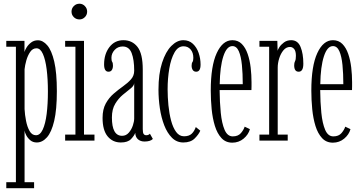

<svg xmlns="http://www.w3.org/2000/svg" viewBox="-20 -738 1898 1008"><path d="M13 250V218.5H63.5V-492.5H13V-523.5H108.5V-465Q111 -475 120 -489.5Q129 -504 143.8 -515.2Q158.5 -526.5 179 -526.5Q205.5 -526.5 228.2 -500Q251 -473.5 264.8 -414.8Q278.5 -356 278.5 -259Q278.5 -162.5 264.5 -103.2Q250.5 -44 226.5 -17Q202.5 10 173 10Q153 10 139.2 -1.5Q125.5 -13 117.8 -27.8Q110 -42.5 109 -53V218.5H159V250ZM169 -28Q190.5 -28 204.5 -58Q218.5 -88 225 -140Q231.5 -192 231.5 -257.5Q231.5 -322.5 225 -373.8Q218.5 -425 205.2 -454.8Q192 -484.5 171.5 -484.5Q151.5 -484.5 138.5 -465.5Q125.5 -446.5 118.2 -420.8Q111 -395 109 -374.5V-165Q110.5 -135 116.8 -103.2Q123 -71.5 135.5 -49.8Q148 -28 169 -28Z M397.5 -636Q379.5 -636 367.5 -648Q355.5 -660 355.5 -677Q355.5 -694 367.5 -706.2Q379.5 -718.5 397.5 -718.5Q413.5 -718.5 425.5 -706.2Q437.5 -694 437.5 -677Q437.5 -660 425.5 -648Q413.5 -636 397.5 -636ZM322 0V-31.5H376V-492.5H322V-523.5H421V-31.5H476V0Z M614.5 10Q571.5 10 545 -22.2Q518.5 -54.5 518.5 -119Q518.5 -164 535.2 -194.5Q552 -225 576.8 -246.2Q601.5 -267.5 626.2 -285Q651 -302.5 667.8 -321.5Q684.5 -340.5 684.5 -367Q684.5 -424.5 671.2 -459.2Q658 -494 624 -494Q598.5 -494 581.8 -475.8Q565 -457.5 565 -434.5Q565 -419 569 -413.2Q573 -407.5 573 -393.5Q573 -379.5 567.2 -370.5Q561.5 -361.5 549.5 -361.5Q526.5 -361.5 526.5 -400Q526.5 -454 554.2 -490.5Q582 -527 628 -527Q674 -527 701.8 -491.8Q729.5 -456.5 729.5 -373V-60Q729.5 -41 734.2 -34.5Q739 -28 748 -28Q755 -28 759.8 -30.5Q764.5 -33 767 -36L782.5 -8.5Q769.5 5 738.5 5Q718 5 704.5 -6.5Q691 -18 690 -40.5Q685 -26 668 -8Q651 10 614.5 10ZM621 -25Q642 -25 656.2 -41.5Q670.5 -58 677.5 -79.2Q684.5 -100.5 684.5 -115.5V-301.5Q683.5 -287.5 665.8 -273.5Q648 -259.5 625 -240.5Q602 -221.5 584.8 -193Q567.5 -164.5 567.5 -121Q567.5 -25 621 -25Z M942.5 10Q907.5 10 882.8 -14.8Q858 -39.5 842.2 -80.2Q826.5 -121 819.2 -170Q812 -219 812 -267Q812 -350.5 830.8 -408.5Q849.5 -466.5 879.5 -496.8Q909.5 -527 942.5 -527Q972.5 -527 992.8 -508Q1013 -489 1023 -459.8Q1033 -430.5 1033 -399Q1033 -361.5 1010 -361.5Q998 -361.5 992 -370.5Q986 -379.5 986 -393Q986 -406.5 990.5 -412.5Q995 -418.5 995 -434.5Q995 -461.5 980.8 -478.2Q966.5 -495 943.5 -495Q914.5 -495 896 -462.2Q877.5 -429.5 868.8 -378Q860 -326.5 860 -269.5Q860 -228.5 864.2 -185.2Q868.5 -142 878.2 -105Q888 -68 904.8 -45.2Q921.5 -22.5 946 -22.5Q972 -22.5 986 -35.5Q1000 -48.5 1008 -71L1031.5 -52Q1023.5 -32.5 1002.2 -11.2Q981 10 942.5 10Z M1199.5 11Q1165 11 1142.8 -13Q1120.5 -37 1108.2 -76.8Q1096 -116.5 1091.2 -165Q1086.5 -213.5 1086.5 -262.5Q1086.5 -391.5 1117.8 -459.2Q1149 -527 1200 -527Q1230 -527 1249.5 -507.2Q1269 -487.5 1280.2 -454.8Q1291.5 -422 1296 -383.2Q1300.5 -344.5 1300.5 -306.5Q1300.5 -296 1300.5 -285.5Q1300.5 -275 1300 -265H1133Q1133.5 -201.5 1139 -146Q1144.5 -90.5 1159.2 -56.2Q1174 -22 1202 -22Q1230 -22 1244.8 -39.2Q1259.5 -56.5 1264.5 -73L1292 -60Q1284.5 -31.5 1259 -10.2Q1233.5 11 1199.5 11ZM1200 -496Q1170 -496 1152.5 -442.2Q1135 -388.5 1133.5 -296H1254.5Q1254.5 -351.5 1250 -396.8Q1245.5 -442 1233.8 -469Q1222 -496 1200 -496Z M1342 0V-31.5H1393V-492.5H1342V-523.5H1436L1437.5 -471.5Q1438 -476.5 1446.5 -490Q1455 -503.5 1470.8 -515.2Q1486.5 -527 1509 -527Q1543.5 -527 1558 -491.5Q1572.5 -456 1572.5 -403.5Q1572.5 -361.5 1548 -361.5Q1524.5 -361.5 1524.5 -395Q1524.5 -409 1529 -417Q1533.5 -425 1533.5 -445Q1533.5 -469.5 1524.5 -480.5Q1515.5 -491.5 1502.5 -491.5Q1482.5 -491.5 1468 -474Q1453.5 -456.5 1445.8 -431.5Q1438 -406.5 1438 -383V-31.5H1490.5V0Z M1727.5 11Q1693 11 1670.8 -13Q1648.5 -37 1636.2 -76.8Q1624 -116.5 1619.2 -165Q1614.5 -213.5 1614.5 -262.5Q1614.5 -391.5 1645.8 -459.2Q1677 -527 1728 -527Q1758 -527 1777.5 -507.2Q1797 -487.5 1808.2 -454.8Q1819.5 -422 1824 -383.2Q1828.5 -344.5 1828.5 -306.5Q1828.5 -296 1828.5 -285.5Q1828.5 -275 1828 -265H1661Q1661.5 -201.5 1667 -146Q1672.5 -90.5 1687.2 -56.2Q1702 -22 1730 -22Q1758 -22 1772.8 -39.2Q1787.5 -56.5 1792.5 -73L1820 -60Q1812.5 -31.5 1787 -10.2Q1761.5 11 1727.5 11ZM1728 -496Q1698 -496 1680.5 -442.2Q1663 -388.5 1661.5 -296H1782.5Q1782.5 -351.5 1778 -396.8Q1773.5 -442 1761.8 -469Q1750 -496 1728 -496Z"/></svg>

Font: Imbue 10pt ExtraLight
Style: Regular
Weight: 200
Designer: Tyler Finck
Foundry: Etcetera Type Company
Version: Version 1.102; ttfautohint (v1.8.3)